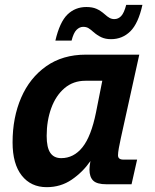

<svg xmlns="http://www.w3.org/2000/svg" viewBox="-20 -762 640 794"><path d="M173 12Q108 12 70 -36Q32 -84 32 -173Q32 -276 67.5 -358Q103 -440 171 -488Q239 -536 335 -536H556L480 -192Q475 -170 471.5 -150Q468 -130 468 -120Q468 -102 490 -102H547L524 0H420Q381 0 365.5 -15Q350 -30 350 -61Q350 -75 354 -96Q322 -50 276.5 -19Q231 12 173 12ZM233 -108Q285 -108 321 -153Q357 -198 377 -297L403 -428H333Q283 -428 247 -397.5Q211 -367 192 -315Q173 -263 173 -200Q173 -152 188 -130Q203 -108 233 -108ZM439 -600Q416 -600 399 -608Q382 -616 366 -630Q355 -640 346 -645.5Q337 -651 324 -651Q309 -651 296.5 -638.5Q284 -626 276 -594H209Q227 -671 259 -702Q291 -733 337 -733Q362 -733 379 -725.5Q396 -718 413 -703Q424 -693 433 -688Q442 -683 453 -683Q469 -683 481 -695.5Q493 -708 502 -742H569Q552 -665 519 -632.5Q486 -600 439 -600Z"/></svg>

Font: Geist Mono
Style: Bold Italic
Weight: 700
Italic angle: -12°
Monospace: yes
Designer: Basement.studio, Andrés Briganti, Mateo Zaragoza
Foundry: Basement.studio, Vercel, Andrés Briganti, Guido Ferreyra, Mateo Zaragoza
Version: Version 1.500; ttfautohint (v1.8.4.7-5d5b)